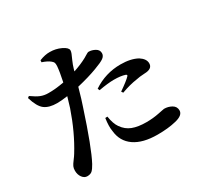

<svg xmlns="http://www.w3.org/2000/svg" viewBox="-173 -1029 1346 1291"><g transform="rotate(-30 500.0 -384.0)"><path d="M516 -419 510 -434Q607 -499 724 -499Q803 -499 854 -471Q896 -444 896 -409Q896 -366 834 -365Q793 -363 768 -357Q711 -349 646 -325L637 -338Q705 -385 725 -407Q733 -416 720 -421Q687 -432 634 -432Q589 -432 516 -419ZM437 -628 433 -613Q493 -633 537 -657Q544 -661 554.5 -667.5Q565 -674 571 -677Q577 -680 581 -680Q606 -680 630.5 -666.5Q655 -653 655 -627Q655 -606 635 -591.5Q615 -577 560 -557Q497 -533 404 -511Q377 -415 364 -379Q276 -109 225 -14Q209 15 195.5 28Q182 41 156 41Q134 41 118 19.5Q102 -2 102 -33Q102 -52 108 -65Q114 -78 130 -99Q146 -120 155 -135Q230 -256 284 -413Q293 -440 308 -493Q259 -486 227 -486Q165 -486 130.5 -511.5Q96 -537 73 -614L85 -623Q124 -595 150.5 -584.5Q177 -574 208 -574Q261 -573 331 -586Q347 -662 350 -702Q351 -721 347.5 -729.5Q344 -738 331 -748Q311 -764 272 -777L273 -792Q318 -810 355 -809Q400 -809 440 -790Q480 -771 481 -750Q481 -739 475.5 -725.5Q470 -712 458 -685.5Q446 -659 437 -628ZM456 -238 473 -239Q482 -180 504 -149Q532 -108 575 -91.5Q618 -75 682 -75Q734 -75 780 -84.5Q826 -94 828 -94Q861 -94 887.5 -78.5Q914 -63 914 -33Q914 5 849 20Q789 35 706 35Q592 35 527 -10Q462 -55 454 -139Q447 -176 456 -238Z"/></g></svg>

Font: Swei Spring CJKtc
Style: Bold
Weight: 700
Version: Version 1.021